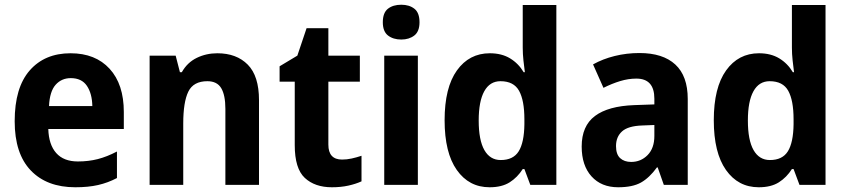

<svg xmlns="http://www.w3.org/2000/svg" viewBox="-20 -781 3577 811"><path d="M278 -556Q383 -556 443 -490.5Q503 -425 503 -308V-236H184Q186 -170 217.5 -134.5Q249 -99 309 -99Q354 -99 393 -109Q432 -119 474 -141V-29Q436 -9 394.5 0.5Q353 10 298 10Q178 10 110 -61Q42 -132 42 -269Q42 -411 105.5 -483.5Q169 -556 278 -556ZM279 -451Q240 -451 215 -423Q190 -395 187 -333H370Q369 -386 347 -418.5Q325 -451 279 -451Z M898 -556Q979 -556 1026.5 -508Q1074 -460 1074 -358V0H932V-321Q932 -379 914.5 -408.5Q897 -438 856 -438Q797 -438 775.5 -394Q754 -350 754 -259V0H612V-546H722L740 -476H748Q771 -517 811 -536.5Q851 -556 898 -556Z M1425 -107Q1445 -107 1465.5 -111.5Q1486 -116 1507 -123V-15Q1483 -4 1451.5 3Q1420 10 1382 10Q1310 10 1267.5 -29.5Q1225 -69 1225 -168V-436H1161V-501L1236 -546L1275 -662H1367V-546H1500V-436H1367V-170Q1367 -107 1425 -107Z M1675 -761Q1709 -761 1730.5 -744Q1752 -727 1752 -687Q1752 -648 1730 -631Q1708 -614 1675 -614Q1641 -614 1619 -631Q1597 -648 1597 -687Q1597 -727 1618.5 -744Q1640 -761 1675 -761ZM1745 -546V0H1603V-546Z M2048 10Q1961 10 1909.5 -63Q1858 -136 1858 -273Q1858 -411 1910 -483.5Q1962 -556 2049 -556Q2099 -556 2134.5 -534.5Q2170 -513 2192 -476H2197Q2194 -498 2191 -525.5Q2188 -553 2188 -580V-760H2330V0H2220L2195 -67H2188Q2166 -32 2133 -11Q2100 10 2048 10ZM2095 -105Q2148 -105 2171 -142Q2194 -179 2195 -256V-277Q2195 -357 2172.5 -397.5Q2150 -438 2094 -438Q2049 -438 2025.5 -395.5Q2002 -353 2002 -272Q2002 -189 2026 -147Q2050 -105 2095 -105Z M2681 -557Q2780 -557 2832.5 -508.5Q2885 -460 2885 -363V0H2784L2758 -74H2755Q2723 -30 2687.5 -10Q2652 10 2591 10Q2520 10 2478.5 -36Q2437 -82 2437 -162Q2437 -249 2493 -291Q2549 -333 2659 -337L2744 -340V-364Q2744 -449 2668 -449Q2634 -449 2599.5 -438.5Q2565 -428 2529 -410L2485 -509Q2526 -532 2576.5 -544.5Q2627 -557 2681 -557ZM2693 -251Q2633 -249 2607.5 -226Q2582 -203 2582 -164Q2582 -129 2599.5 -113Q2617 -97 2646 -97Q2687 -97 2715.5 -126Q2744 -155 2744 -207V-253Z M3185 10Q3098 10 3046.5 -63Q2995 -136 2995 -273Q2995 -411 3047 -483.5Q3099 -556 3186 -556Q3236 -556 3271.5 -534.5Q3307 -513 3329 -476H3334Q3331 -498 3328 -525.5Q3325 -553 3325 -580V-760H3467V0H3357L3332 -67H3325Q3303 -32 3270 -11Q3237 10 3185 10ZM3232 -105Q3285 -105 3308 -142Q3331 -179 3332 -256V-277Q3332 -357 3309.5 -397.5Q3287 -438 3231 -438Q3186 -438 3162.5 -395.5Q3139 -353 3139 -272Q3139 -189 3163 -147Q3187 -105 3232 -105Z"/></svg>

Font: Noto Sans Arabic SemCond
Style: Bold
Weight: 700
Width: 4
Designer: Monotype Design Team, Nadine Chahine, Nizar Qandah and Khaled Hosny
Foundry: Monotype Imaging Inc.
Version: Version 2.012; ttfautohint (v1.8.4.7-5d5b)